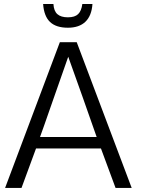

<svg xmlns="http://www.w3.org/2000/svg" viewBox="-20 -917 706 937"><path d="M311.5 -781.7Q253.9 -781.7 224.4 -809.6Q194.8 -837.4 190.4 -897.5H240.7Q242.7 -863.3 260 -847.9Q277.3 -832.5 311.5 -832.5Q345.2 -832.5 361.3 -848.1Q377.4 -863.8 381.8 -897.5H431.2Q427.2 -839.8 396.7 -810.8Q366.2 -781.7 311.5 -781.7ZM175.3 -248.5H451.7Q417 -347.7 382.6 -445.1Q348.1 -542.5 313 -640.1L235.4 -418.9Q210 -346.2 195.1 -303.7Q180.2 -261.2 175.3 -248.5ZM4.9 0 272 -710.9H354.5L622.6 0H543.9L472.7 -192.4H155.8L85 0Z"/></svg>

Font: Ride Light
Style: Regular
Weight: 300
Version: Version 3.000